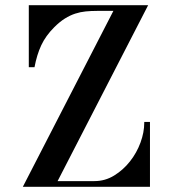

<svg xmlns="http://www.w3.org/2000/svg" viewBox="-20 -720 658 740"><path d="M417 -678H354Q331 -678 310.5 -676Q290 -674 270 -667.5Q250 -661 230 -648.5Q210 -636 189 -615Q156 -582 139 -545.5Q122 -509 113 -461H91V-700H551L202 -22H344Q385 -22 420 -43.5Q455 -65 481 -98Q507 -131 521.5 -170.5Q536 -210 536 -247V-250H558V0H68Z"/></svg>

Font: EIisabethische
Style: Book
Weight: 400
Designer: Salychow
Version: Version 1.3